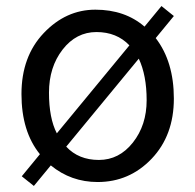

<svg xmlns="http://www.w3.org/2000/svg" viewBox="-20 -589 646 635"><path d="M168 -148 408 -439Q366 -483 299 -483Q232 -483 187 -425Q142 -367 142 -282.5Q142 -198 168 -148ZM92 26 52 -6 112 -79Q51 -154 51 -278Q51 -402 124.5 -479.5Q198 -557 295.5 -557Q393 -557 458 -501L514 -569L555 -536L495 -463Q555 -385 555 -263Q555 -141 481.5 -64Q408 13 303 13Q215 13 148 -42ZM199 -104Q240 -60 307 -60Q374 -60 419.5 -117.5Q465 -175 465 -257.5Q465 -340 439 -395Z"/></svg>

Font: Swei Fan Sans CJK TC
Style: Regular
Weight: 400
Version: Version 2.130